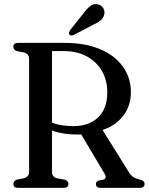

<svg xmlns="http://www.w3.org/2000/svg" viewBox="-20 -907 718 927"><path d="M612 -461.5Q612 -396.5 575 -348.2Q538 -300 475 -279.5L603 -74.5Q612.5 -59 623.8 -52Q635 -45 652 -41Q667 -37 672.5 -32Q678 -27 678 -19Q678 0 654.5 0H466Q443 0 443 -19Q443 -30 457 -35.5L478.5 -39.5Q498.5 -45 484.5 -69L372 -258Q362 -257.5 351 -257.5Q283 -257.5 231 -277V-77Q231 -52.5 256 -46L293 -39.5Q310.5 -33.5 310.5 -19Q310.5 0 287 0H67.5Q44.5 0 44.5 -19Q44.5 -34 62.5 -40L94 -46Q120.5 -53 120.5 -77V-624Q120.5 -647 94 -654L62.5 -660Q44.5 -666 44.5 -681Q44.5 -700 67.5 -700H290Q392.5 -700 464.5 -669Q536.5 -638 574.2 -584.2Q612 -530.5 612 -461.5ZM231 -660.5V-315Q255 -305.5 281.8 -301.8Q308.5 -298 332.5 -298Q410 -298 454 -340.5Q498 -383 498 -461.5Q498 -519 472.2 -564Q446.5 -609 399 -634.8Q351.5 -660.5 286.5 -660.5ZM383.5 -843Q400.5 -866 416.5 -878.2Q432.5 -890.5 452.5 -886Q470.5 -882 478.8 -867.5Q487 -853 483.5 -838Q479.5 -820 465.8 -808.8Q452 -797.5 430 -787.5L335.5 -738Q322 -732 315 -740.5Q311.5 -745 313.2 -750.5Q315 -756 318 -761Z"/></svg>

Font: Fraunces 72pt S050
Style: Regular
Weight: 400
Version: Version 1.000; ttfautohint (v1.8.3)